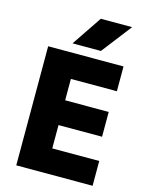

<svg xmlns="http://www.w3.org/2000/svg" viewBox="-140 -1053 871 1137"><g transform="rotate(15 296.0 -484.0)"><path d="M74 -730H536V-578H254V-447H521V-295H254V-152H542V0H74ZM333 -968H525L383 -784H209Z"/></g></svg>

Font: Sora-SIA ExtraBold
Style: Regular
Weight: 800
Designer: Jonathan Barnbrook, Julián Moncada
Foundry: Barnbrook Fonts
Version: Version 2.000